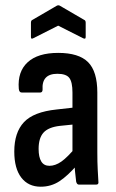

<svg xmlns="http://www.w3.org/2000/svg" viewBox="-20 -698 439 726"><path d="M278 0Q271 0 268 -11Q266 -25 263.5 -51.5Q261 -78 261 -98L254 -118V-348Q254 -388 242 -403.5Q230 -419 197 -419Q137 -419 141 -359Q141 -348 131 -348H63Q52 -348 51 -363Q46 -427 84.5 -462.5Q123 -498 200 -498Q278 -498 313 -463Q348 -428 348 -348V-123Q348 -83 349.5 -56.5Q351 -30 352 -12Q354 0 344 0ZM134 8Q87 8 60.5 -26.5Q34 -61 34 -125Q34 -197 70.5 -236Q107 -275 194 -284L265 -292V-228L206 -222Q163 -217 144.5 -196.5Q126 -176 126 -135Q126 -104 136 -87.5Q146 -71 167 -71Q189 -71 212 -87Q235 -103 269 -144L273 -76Q236 -33 204.5 -12.5Q173 8 134 8ZM107 -554Q97 -548 97 -558V-612Q97 -621 103 -623L194 -676Q201 -680 207 -676L298 -623Q304 -621 304 -612V-558Q304 -548 293 -554L200 -601Z"/></svg>

Font: Sofia Sans Condensed SemiBold
Style: Regular
Weight: 600
Designer: Botio Nikoltchev, Ani Petrova
Foundry: lettersoup
Version: Version 4.101